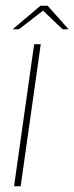

<svg xmlns="http://www.w3.org/2000/svg" viewBox="-20 -649 259 669"><path d="M29 0 99 -495H122L52 0ZM24 -547 121 -629H146L219 -547H198L130 -612L46 -547Z"/></svg>

Font: Alumni Sans Thin
Style: Italic
Weight: 100
Italic angle: -8°
Designer: Robert E. Leuschke
Foundry: Robert E. Leuschke
Version: Version 1.016